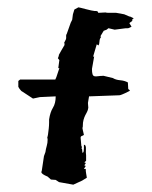

<svg xmlns="http://www.w3.org/2000/svg" viewBox="-20 -452 415 524"><path d="M183 -426 194 -432Q195 -432 201 -430.5Q207 -429 214.5 -427Q222 -425 229 -423.5Q236 -422 238 -422H241Q248 -422 248 -417L268 -418Q271 -417 276 -417Q281 -417 286 -417H297L319 -413L333 -407Q335 -407 337 -406Q339 -405 341 -404L345 -402L341 -399V-395L333 -389L339 -379L330 -375Q321 -375 316 -374L293 -371L276 -375L271 -371L263 -368L254 -353L256 -351Q252 -347 251.5 -339Q251 -331 249 -328L244 -331L234 -297L237 -298L231 -264Q231 -254 232.5 -249.5Q234 -245 237.5 -244Q241 -243 247.5 -244Q254 -245 263 -245L288 -239Q296 -234 308 -233Q320 -232 329 -227L330 -209L334 -206V-204L322 -198Q320 -197 314 -194.5Q308 -192 306 -192L223 -189L220 -171L221 -158Q220 -151 217.5 -146.5Q215 -142 212.5 -137Q210 -132 208 -125Q206 -118 206 -108Q206 -105 205.5 -104.5Q205 -104 205 -102.5Q205 -101 206 -97Q207 -93 209 -84Q207 -82 203.5 -81Q200 -80 200 -76L202 -54L204 -50L202 -48L204 -45L205 -35Q208 -35 208.5 -40.5Q209 -46 209 -48V-57Q215 -57 214.5 -45.5Q214 -34 215 -28V-13L210 -9Q211 -9 211.5 -8.5Q212 -8 213 -8L214 -6L210 -1L214 1L209 9H214Q214 16 215 21Q216 26 217 33L204 41L180 52L141 45L132 39L119 38L110 30Q93 23 93 18Q93 16 94 14L100 -26L104 -37Q105 -45 107.5 -53.5Q110 -62 110 -71Q110 -73 109.5 -74.5Q109 -76 109 -78Q110 -78 111 -85Q112 -92 113 -101Q114 -110 114 -117.5Q114 -125 114 -126Q117 -146 124.5 -158Q132 -170 132 -189L89 -187L70 -183L41 -202Q38 -203 33 -210L30 -215V-231L35 -235H131L134 -242L142 -266H139L142 -288L138 -293L141 -301H140Q141 -303 147.5 -314.5Q154 -326 156 -329V-333Q156 -334 155 -335L160 -345Q161 -348 160.5 -352.5Q160 -357 162 -359L173 -390L177 -398L179 -413ZM263 -245Q261 -245 260 -246Z"/></svg>

Font: East Sea Dokdo
Style: Regular
Weight: 400
Designer: YoonDesign Inc.
Foundry: YoonDesign Inc.
Version: Version 1.00